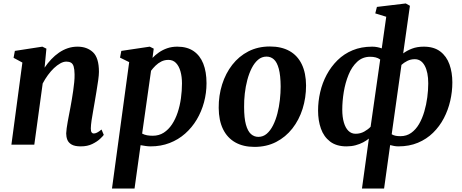

<svg xmlns="http://www.w3.org/2000/svg" viewBox="-20 -837 2672 1111"><path d="M238 -445.5Q255.5 -471.5 276.5 -493.8Q297.5 -516 321.5 -532.5Q345.5 -549 372.2 -558Q399 -567 428.5 -567Q483.5 -567 518 -534.8Q552.5 -502.5 552.5 -421Q552.5 -403.5 548.2 -372.5Q544 -341.5 538.2 -307.8Q532.5 -274 528 -247Q524 -222 518.8 -194Q513.5 -166 509.8 -140Q506 -114 505.5 -94Q505.5 -76.5 510.5 -70.5Q515.5 -64.5 522 -64.5Q531 -64.5 541.2 -69.5Q551.5 -74.5 567.5 -87.5L580.5 -56.5Q576 -49.5 559 -33.5Q542 -17.5 514 -3.8Q486 10 447.5 10Q412.5 10 394.2 -0.8Q376 -11.5 369.5 -28.5Q363 -45.5 363 -65Q363.5 -77.5 365.8 -95.2Q368 -113 372 -133.8Q376 -154.5 380 -176.2Q384 -198 388 -218Q391.5 -238.5 395.8 -262.5Q400 -286.5 403.5 -311.8Q407 -337 409.5 -361.2Q412 -385.5 411.5 -407Q411 -436.5 406.2 -452.2Q401.5 -468 391 -474.2Q380.5 -480.5 364 -480.5Q347 -480.5 328.8 -470.2Q310.5 -460 292.2 -442.8Q274 -425.5 257.2 -402.5Q240.5 -379.5 227 -354L178.5 0H46L109.5 -475L58.5 -502.5L66 -542.5L225 -567L248.5 -555.5Z M628 254 727.5 -477.5 674.5 -503.5 682 -542.5 846.5 -567 869.5 -555.5 862.5 -502Q878.5 -519 899.8 -533.8Q921 -548.5 947.5 -557.8Q974 -567 1006 -567Q1062.5 -567 1100 -541.5Q1137.5 -516 1156.2 -468.8Q1175 -421.5 1175 -355.5Q1175 -299 1160.5 -245.2Q1146 -191.5 1118.5 -145.2Q1091 -99 1051.5 -64Q1012 -29 961.5 -9.5Q911 10 851.5 10Q837.5 10 822.5 7.8Q807.5 5.5 793.5 3L758.5 254ZM802.5 -64Q815.5 -57 830.8 -54.2Q846 -51.5 864 -51.5Q900 -51.5 927.5 -69.2Q955 -87 975 -117Q995 -147 1008 -186Q1021 -225 1027 -268.5Q1033 -312 1033 -354.5Q1033 -393.5 1024.2 -424.2Q1015.5 -455 998.2 -472.8Q981 -490.5 954.5 -490.5Q932 -490.5 913.2 -481Q894.5 -471.5 879.8 -457Q865 -442.5 854 -427.5Z M1541.5 -568Q1608.5 -568 1655 -542Q1701.5 -516 1726 -465.5Q1750.5 -415 1751 -342.5Q1751 -271 1730.8 -207Q1710.5 -143 1671.8 -93.5Q1633 -44 1577.8 -15.5Q1522.5 13 1452.5 13Q1387.5 13 1341.2 -13.2Q1295 -39.5 1270.5 -89.8Q1246 -140 1245.5 -212.5Q1245 -284 1265.2 -348.2Q1285.5 -412.5 1324 -462Q1362.5 -511.5 1417.5 -539.8Q1472.5 -568 1541.5 -568ZM1522.5 -509.5Q1494.5 -509.5 1473.2 -491.2Q1452 -473 1436.5 -442.5Q1421 -412 1411 -374Q1401 -336 1396.5 -295.8Q1392 -255.5 1392.5 -218.5Q1392.5 -154 1403 -116Q1413.5 -78 1432 -61.5Q1450.5 -45 1475 -45Q1502.5 -45 1523.5 -63Q1544.5 -81 1560 -111.8Q1575.5 -142.5 1585.2 -180.5Q1595 -218.5 1599.5 -259Q1604 -299.5 1604 -336.5Q1603.5 -401.5 1593.2 -439.2Q1583 -477 1565 -493.2Q1547 -509.5 1522.5 -509.5Z M2074.5 254 2114.5 -35Q2100.5 -23.5 2081 -13.2Q2061.5 -3 2037.5 3.5Q2013.5 10 1985 10Q1926.5 10 1890 -18Q1853.5 -46 1837 -92.8Q1820.5 -139.5 1820.5 -197Q1820.5 -250.5 1832.8 -303.8Q1845 -357 1870.2 -404.2Q1895.5 -451.5 1933 -488.5Q1970.5 -525.5 2020.5 -546.2Q2070.5 -567 2133.5 -567Q2149 -567 2163 -564.2Q2177 -561.5 2189 -557L2215 -740L2151.5 -759.5L2161 -797L2328 -817L2352 -803.5L2313 -528Q2334 -544 2363.8 -555.5Q2393.5 -567 2432 -567Q2491 -567 2527.5 -539.2Q2564 -511.5 2580.8 -464.5Q2597.5 -417.5 2597.5 -360Q2597.5 -306.5 2585.2 -253.2Q2573 -200 2548.2 -152.8Q2523.5 -105.5 2486 -68.8Q2448.5 -32 2398.2 -11Q2348 10 2285.5 10Q2273 10 2260.8 7.8Q2248.5 5.5 2237.5 2.5L2202.5 254ZM2124.5 -103.5 2180 -492.5Q2168 -501.5 2153.2 -505Q2138.5 -508.5 2122 -508.5Q2078 -508.5 2046.8 -479.5Q2015.5 -450.5 1996.8 -404.2Q1978 -358 1969.2 -304.8Q1960.5 -251.5 1960.5 -202.5Q1960.5 -160 1969.8 -128.2Q1979 -96.5 1996.2 -79.8Q2013.5 -63 2037.5 -63Q2065.5 -63 2088 -75.8Q2110.5 -88.5 2124.5 -103.5ZM2303 -461.5 2246.5 -60Q2257.5 -53.5 2270 -51.2Q2282.5 -49 2297 -49Q2332.5 -49 2359.2 -68Q2386 -87 2404.8 -119.2Q2423.5 -151.5 2435.2 -191.5Q2447 -231.5 2452.5 -273.8Q2458 -316 2458 -354.5Q2458 -419.5 2437.5 -457Q2417 -494.5 2380 -494.5Q2356.5 -494.5 2336.8 -484.5Q2317 -474.5 2303 -461.5Z"/></svg>

Font: Merriweather 20pt
Style: Bold Italic
Weight: 700
Italic angle: -7.8°
Version: Version 2.101